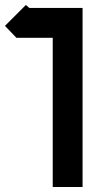

<svg xmlns="http://www.w3.org/2000/svg" viewBox="-32 -512 352 772"><path d="M72 -492 86 -480H300V240H180V-360H34L-12 -408Z"/></svg>

Font: SOV_raksil
Style: bold
Weight: 700
Version: Version 1.00